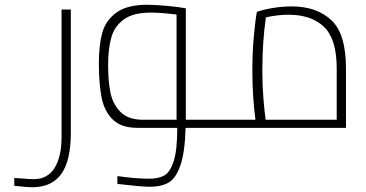

<svg xmlns="http://www.w3.org/2000/svg" viewBox="-20 -538 1542 808"><path d="M61 246 40 244V211L72 213Q102 216 122 216Q180 216 209.5 169Q239 122 239 39V-498H278V22Q278 138 238 194Q198 250 115 250Q95 250 61 246Z M885 0H761Q758 106 738.5 160Q719 214 688.5 231Q658 248 610 248Q576 248 474 236V203Q549 214 609 214Q646 214 670.5 201Q695 188 710.5 141.5Q726 95 726 0H558Q490 0 454.5 -35Q419 -70 407.5 -128Q396 -186 396 -272Q396 -346 410 -398.5Q424 -451 469 -484.5Q514 -518 600 -518Q629 -518 680 -513.5Q731 -509 762 -503V-45V-34H885ZM723 -34V-476L721 -477Q655 -485 615 -485Q541 -485 501.5 -456.5Q462 -428 448.5 -380.5Q435 -333 435 -264Q435 -198 444.5 -149.5Q454 -101 486.5 -67.5Q519 -34 582 -34Z M1436 -250V0H885V-34H1055Q1042 -132 1042 -241Q1042 -316 1048 -383Q1054 -450 1061 -488Q1085 -497 1126 -504Q1167 -511 1208 -511Q1312 -511 1374 -453.5Q1436 -396 1436 -250ZM1098 -34H1397V-250Q1397 -374 1343.5 -425Q1290 -476 1195 -476Q1148 -476 1099 -465Q1084 -362 1084 -241Q1084 -181 1088.5 -124Q1093 -67 1098 -34Z"/></svg>

Font: Cairo ExtraLight
Style: Regular
Weight: 250
Designer: Mohamed Gaber, the designers of Titillium
Foundry: Kief Type Foundry
Version: Version 2.009; ttfautohint (v1.5.33-1714) -l 8 -r 50 -G 200 